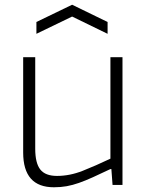

<svg xmlns="http://www.w3.org/2000/svg" viewBox="-20 -782 620 812"><path d="M134 -689 285 -762 435 -689V-639L285 -712L134 -639ZM208 10Q78 10 78 -137V-540H129V-153Q129 -92 150.5 -65Q172 -38 221 -38Q275 -38 329.5 -59.5Q384 -81 447 -111V-540H498V0H456L451 -67H447Q405 -47 373 -32.5Q341 -18 314 -8.5Q287 1 262 5.5Q237 10 208 10Z"/></svg>

Font: Encode Sans Normal
Style: ExtraLight
Weight: 200
Designer: Pablo Impallari, Andres Torresi
Foundry: Pablo Impallari, Andres Torresi
Version: Version 1.000; ttfautohint (v1.00) -l 8 -r 50 -G 200 -x 14 -